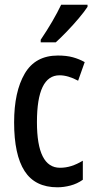

<svg xmlns="http://www.w3.org/2000/svg" viewBox="-20 -786 402 816"><path d="M224 10Q129 10 84.5 -59Q40 -128 40 -266Q40 -396 85 -473Q130 -550 226 -550Q263 -550 290 -542.5Q317 -535 340 -522L312 -443Q269 -466 233 -466Q137 -466 137 -267Q137 -73 235 -73Q260 -73 283.5 -80.5Q307 -88 332 -103V-22Q308 -5 279.5 2.5Q251 10 224 10ZM352 -757Q339 -737 315 -708.5Q291 -680 264.5 -652.5Q238 -625 217 -606H153V-617Q207 -697 240 -766H352Z"/></svg>

Font: Noto Sans Tamil ExtraCondensed Medium
Style: Regular
Weight: 500
Width: 2
Designer: Jelle Bosma - Monotype Design Team
Foundry: Monotype Imaging Inc.
Version: Version 2.004; ttfautohint (v1.8.4.7-5d5b)